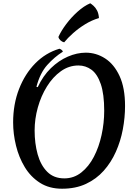

<svg xmlns="http://www.w3.org/2000/svg" viewBox="-20 -1125 842 1170"><path d="M358 25Q280 25 223.5 -11Q167 -47 131 -106.5Q95 -166 77.5 -237.5Q60 -309 60 -379Q60 -490 96 -582.5Q132 -675 195 -739Q258 -803 342 -828Q349 -826 355.5 -821Q362 -816 363 -810Q312 -778 268 -729Q224 -680 202 -596L210 -594Q242 -663 290 -709.5Q338 -756 393.5 -780Q449 -804 503 -804Q566 -804 620.5 -769Q675 -734 708.5 -662Q742 -590 742 -479Q742 -409 728.5 -337Q715 -265 686 -200Q657 -135 612 -84.5Q567 -34 504 -4.5Q441 25 358 25ZM372 -38Q430 -38 475.5 -74Q521 -110 552 -169.5Q583 -229 599 -302.5Q615 -376 615 -450Q615 -552 594 -613Q573 -674 537.5 -700Q502 -726 458 -726Q400 -726 351 -691Q302 -656 266 -598Q230 -540 210.5 -470Q191 -400 191 -330Q191 -251 209.5 -184.5Q228 -118 268 -78Q308 -38 372 -38ZM336 -900Q352 -936 383 -977.5Q414 -1019 453 -1054Q492 -1089 530 -1105Q538 -1100 550 -1089.5Q562 -1079 571.5 -1061Q581 -1043 583 -1015Q539 -1002 498.5 -977Q458 -952 425 -922.5Q392 -893 371 -867Q358 -870 348 -879.5Q338 -889 336 -900Z"/></svg>

Font: Merienda Medium
Style: Regular
Weight: 500
Designer: Eduardo Rodriguez Tunni
Foundry: Eduardo Rodriguez Tunni
Version: Version 2.001; ttfautohint (v1.8.4.7-5d5b)